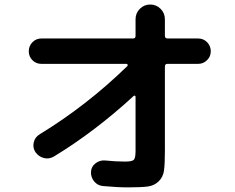

<svg xmlns="http://www.w3.org/2000/svg" viewBox="-20 -810 1040 850"><path d="M163.1 -527.3Q139.6 -527.3 123.5 -543.5Q107.4 -559.6 107.4 -583Q107.4 -606.4 123.5 -623Q139.6 -639.6 163.1 -639.6H569.3Q580.1 -639.6 580.1 -651.4V-724.6Q580.1 -752 599.1 -771Q618.2 -790 645 -790Q671.9 -790 690.9 -771Q710 -752 710 -724.6V-651.4Q710 -640.6 720.7 -639.6H857.4Q880.9 -639.6 897 -623Q913.1 -606.4 913.1 -583Q913.1 -559.6 896.5 -543.5Q879.9 -527.3 857.4 -527.3H720.7Q710 -527.3 710 -514.6V-142.6Q710 -84 706.1 -55.2Q702.1 -26.4 682.6 -7.3Q663.1 11.7 634.8 15.6Q606.4 19.5 546.9 19.5Q500 19.5 436.5 13.7Q412.1 11.7 397 -6.8Q381.8 -25.4 382.8 -48.8Q383.8 -72.3 402.8 -86.9Q421.9 -101.6 445.3 -99.6Q492.2 -94.7 533.2 -94.7Q564.5 -94.7 572.3 -102.5Q580.1 -110.4 580.1 -141.6V-381.8Q580.1 -384.8 577.1 -386.2Q574.2 -387.7 572.3 -385.7Q400.4 -227.5 218.8 -117.2Q197.3 -104.5 174.3 -110.4Q151.4 -116.2 136.7 -136.7Q124 -156.2 129.4 -179.7Q134.8 -203.1 156.2 -215.8Q364.3 -342.8 543.9 -517.6Q545.9 -519.5 544.9 -523.4Q543.9 -527.3 541 -527.3Z"/></svg>

Font: Rounded-X Mgen+ 2m bold
Style: Bold
Weight: 700
Designer: [Source Han Sans]
Ryoko NISHIZUKA  (kana & ideographs); Paul D. Hunt (Latin, Greek & Cyrillic); Wenlong ZHANG  (bopomofo
Version: Version 1.059.20150602